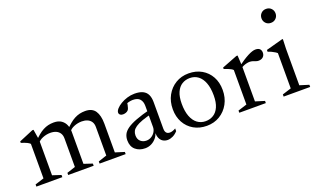

<svg xmlns="http://www.w3.org/2000/svg" viewBox="-77 -1120 2530 1540"><g transform="rotate(-20 1188.0 -350.0)"><path d="M174 -344.5V-42.5L246.5 -18.5V0H25V-18.5L101 -42.5V-337Q93 -345.5 77 -353.5Q61 -361.5 27 -372.5V-385L148.5 -436H159ZM442 -317V-42.5L514 -18.5V0H296.5V-18.5L369 -42.5V-286Q369 -313 357.2 -331Q345.5 -349 324.8 -358Q304 -367 277 -367Q243 -367 211.2 -354Q179.5 -341 167.5 -321L149 -339.5Q174 -366 196 -384.5Q218 -403 239.5 -414.2Q261 -425.5 283.2 -430.8Q305.5 -436 330.5 -436Q371 -436 395.5 -418.5Q420 -401 431 -373.8Q442 -346.5 442 -317ZM710 -287.5V-42.5L787 -18.5V0H564.5V-18.5L637 -42.5V-286Q637 -313.5 625.2 -331.2Q613.5 -349 592.8 -358Q572 -367 545 -367Q511 -367 479.2 -354Q447.5 -341 435.5 -321L417 -339.5Q442 -366 464 -384.5Q486 -403 507.5 -414.2Q529 -425.5 551.2 -430.8Q573.5 -436 598.5 -436Q658 -436 684 -397.2Q710 -358.5 710 -287.5Z M1096.5 -271.5 1104.5 -236.5Q1045.5 -223 1008 -209.2Q970.5 -195.5 949.5 -181Q928.5 -166.5 920.2 -150.2Q912 -134 912 -114.5Q912 -80.5 932.2 -62.5Q952.5 -44.5 981.5 -44.5Q1005 -44.5 1024.5 -56.5Q1044 -68.5 1055.8 -88Q1067.5 -107.5 1067.5 -130V-310Q1067.5 -346 1049 -367.5Q1030.5 -389 988 -389Q973 -389 953.5 -384.2Q934 -379.5 915.5 -370L941 -393Q939.5 -379 936.8 -365Q934 -351 930.2 -340Q926.5 -329 921 -323Q913 -314.5 901 -310.5Q889 -306.5 877 -306.5Q861.5 -306.5 852.5 -313.8Q843.5 -321 843.5 -332Q843.5 -347.5 858.8 -364.8Q874 -382 899.2 -397.2Q924.5 -412.5 955.5 -422Q986.5 -431.5 1018.5 -431.5Q1062 -431.5 1089 -418.2Q1116 -405 1128.2 -379.2Q1140.5 -353.5 1140.5 -316V-87.5Q1140.5 -72 1145 -61.8Q1149.5 -51.5 1158.2 -46.2Q1167 -41 1180 -41Q1191.5 -41 1204.8 -45.5Q1218 -50 1230.5 -57.5V-34.5Q1210 -12 1187.2 -1.5Q1164.5 9 1145 9Q1121 9 1103.8 -1.8Q1086.5 -12.5 1077.5 -32.8Q1068.5 -53 1068.5 -80.5L1071.5 -85.5Q1065 -57.5 1047.2 -36Q1029.5 -14.5 1004.8 -2.2Q980 10 952 10Q902 10 869.5 -18Q837 -46 837 -98.5Q837 -126.5 848.2 -149.5Q859.5 -172.5 888 -192.8Q916.5 -213 967.2 -232.2Q1018 -251.5 1096.5 -271.5Z M1481.5 -28.5Q1519 -28.5 1548.5 -46.8Q1578 -65 1595 -103.2Q1612 -141.5 1612 -201Q1612 -265 1595.2 -308.8Q1578.5 -352.5 1548.5 -375Q1518.5 -397.5 1478 -397.5Q1440.5 -397.5 1411 -379.2Q1381.5 -361 1364.5 -322.8Q1347.5 -284.5 1347.5 -225Q1347.5 -161.5 1364.2 -117.5Q1381 -73.5 1411.2 -51Q1441.5 -28.5 1481.5 -28.5ZM1478.5 10Q1415.5 10 1367.2 -17.8Q1319 -45.5 1292 -94.8Q1265 -144 1265 -208Q1265 -274 1293.2 -325.5Q1321.5 -377 1370.2 -406.5Q1419 -436 1481 -436Q1544.5 -436 1592.5 -408.2Q1640.5 -380.5 1667.5 -331.5Q1694.5 -282.5 1694.5 -218Q1694.5 -152 1666.2 -100.5Q1638 -49 1589.2 -19.5Q1540.5 10 1478.5 10Z M2051 -432.5Q2076.5 -432.5 2088 -420.5Q2099.5 -408.5 2099.5 -389Q2099.5 -366.5 2085 -352.8Q2070.5 -339 2045 -339Q2034 -339 2023 -343.2Q2012 -347.5 1999.8 -351.5Q1987.5 -355.5 1973 -355.5Q1961.5 -355.5 1947.5 -352.2Q1933.5 -349 1920 -343Q1906.5 -337 1896.5 -329L1885.5 -346.5Q1915 -368.5 1939.8 -384.5Q1964.5 -400.5 1985 -411.2Q2005.5 -422 2022 -427.2Q2038.5 -432.5 2051 -432.5ZM1906 -344.5V-42.5L1983.5 -18.5V0H1757V-18.5L1833 -42.5V-337Q1826.5 -344 1816.2 -349.5Q1806 -355 1791.8 -360.8Q1777.5 -366.5 1759 -372.5V-385L1890.5 -436H1901Z M2243 -590.5Q2216.5 -590.5 2199.8 -607.8Q2183 -625 2183 -650Q2183 -675 2199.8 -692.2Q2216.5 -709.5 2243 -709.5Q2269.5 -709.5 2286.2 -692.2Q2303 -675 2303 -650Q2303 -625 2286.2 -607.8Q2269.5 -590.5 2243 -590.5ZM2287.5 -436 2284.5 -355V-42.5L2362 -18.5V0H2135.5V-18.5L2211.5 -42.5V-343Q2206 -349 2194.2 -356.2Q2182.5 -363.5 2167.8 -370.5Q2153 -377.5 2137.5 -382V-397.5L2278.5 -436Z"/></g></svg>

Font: Newsreader 16pt
Style: Regular
Weight: 400
Designer: Hugues Gentile
Foundry: Production Type
Version: Version 1.003